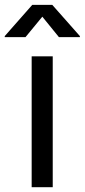

<svg xmlns="http://www.w3.org/2000/svg" viewBox="-55 -781 353 801"><path d="M77.1 0V-545.9H165V0ZM51.3 -626H-35.2V-630.4L79.6 -760.7H163.1L278.3 -630.4V-626H190.9L121.6 -711.4Z"/></svg>

Font: Inter Variable LoSnoCo
Style: Regular
Weight: 400
Designer: Rasmus Andersson
Foundry: rsms
Version: Version 4.000;git-a52131595; featfreeze: case,dlig,ss01,ss02